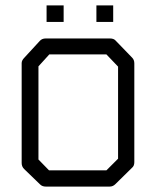

<svg xmlns="http://www.w3.org/2000/svg" viewBox="-20 -739 580 709"><path d="M152 -719H215V-658H152ZM336 -719H398V-658H336ZM122 -494V-150L161 -110H373L416 -153V-493L373 -538H162ZM70 -526 127 -588Q135 -597 149 -597H386Q401 -597 408 -588L468 -526Q476 -518 476 -505V-140Q476 -126 467 -119L406 -59Q397 -50 385 -50H149Q136 -50 128 -58L69 -115Q60 -124 60 -137V-506Q60 -516 70 -526Z"/></svg>

Font: IBM 3270
Style: Regular
Weight: 400
Monospace: yes
Version: Version 2.3.1